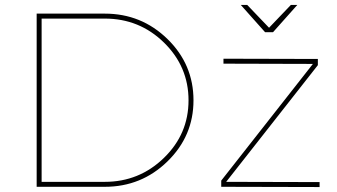

<svg xmlns="http://www.w3.org/2000/svg" viewBox="-20 -754 1361 775"><path d="M1082 -624H1050L952 -734H978L1066 -642L1154 -734H1180ZM403 -699Q551 -699 656 -596.5Q761 -494 761 -349Q761 -205 656 -102.5Q551 0 403 0H128V-699ZM403 -20Q542 -20 641.5 -116.5Q741 -213 741 -349Q741 -485 642 -582Q543 -679 403 -679H148V-20ZM893 -20 1270 -19V1L873 0V-25L1243 -496L882 -497V-517L1263 -516V-491Z"/></svg>

Font: Montserrat arm Thin
Style: Regular
Weight: 250
Designer: Julieta Ulanovsky
Foundry: Julieta Ulanovsky
Version: Version 6.000;PS 006.000;hotconv 1.0.88;makeotf.lib2.5.64775